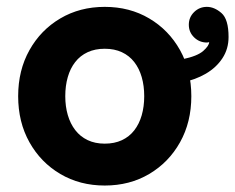

<svg xmlns="http://www.w3.org/2000/svg" viewBox="-20 -541 702 573"><path d="M174.8 -253.9Q174.8 -285.1 182.3 -311Q189.7 -336.9 204.5 -355.9Q219.3 -374.9 241.5 -385.2Q263.6 -395.5 292.6 -395.5Q321.6 -395.5 343.7 -385.2Q365.8 -374.9 380.6 -355.9Q395.4 -336.9 402.9 -311Q410.4 -285.1 410.4 -253.9Q410.4 -222.9 402.9 -196.9Q395.4 -170.9 380.6 -151.9Q365.8 -132.9 343.7 -122.6Q321.6 -112.3 292.6 -112.3Q263.6 -112.3 241.5 -122.9Q219.3 -133.5 204.5 -152.8Q189.7 -172.1 182.3 -197.8Q174.8 -223.5 174.8 -253.9ZM34.2 -253.9Q34.2 -176.6 67.9 -116.4Q101.6 -56.2 160 -21.8Q218.4 12.7 292.6 12.7Q367 12.7 425.3 -21.8Q483.6 -56.2 517.3 -116.4Q551 -176.6 551 -253.9Q551 -331.2 517.3 -391.4Q483.6 -451.6 425.3 -486Q367 -520.5 292.6 -520.5Q218.4 -520.5 160 -486Q101.6 -451.6 67.9 -391.4Q34.2 -331.2 34.2 -253.9ZM604.2 -415.4Q604.2 -404.7 586.7 -389.1Q569.2 -373.5 524.6 -364.2V-295.4Q563.1 -302.9 594.3 -321.1Q625.6 -339.4 643.8 -367.2Q662.1 -395 662.1 -430.6Q662.1 -483.7 640.9 -502.1Q619.7 -520.5 597.4 -520.5Q575.1 -520.5 559.3 -505Q543.5 -489.5 543.5 -467.2Q543.5 -444.9 559.3 -429.5Q575.1 -414.1 597.4 -414.1Q600.7 -414.1 604.2 -415.4Z"/></svg>

Font: Giphurs SC
Style: Regular
Weight: 400
Version: Version 0.920